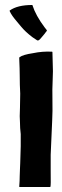

<svg xmlns="http://www.w3.org/2000/svg" viewBox="-20 -747 250 769"><path d="M192 -462Q192 -444 191 -428Q189 -391 190 -346Q191 -301 189 -264Q185 -186 183 -127V-63Q184 -2 182 0Q182 2 181 2H59Q57 2 57 0Q57 -1 57.5 -6.5Q58 -12 58.5 -22Q59 -32 59 -43Q59 -50 60 -70.5Q61 -91 61 -94Q64 -171 63 -210Q60 -234 60 -257Q58 -277 60 -315Q61 -340 61 -372Q60 -381 59.5 -407Q59 -433 59 -446Q59 -459 58.5 -474.5Q58 -490 57.5 -500Q57 -510 57 -516H58V-517V-518Q72 -528 112 -534Q150 -542 188 -540Q190 -540 190 -538Q190 -536 192 -462ZM128 -586 110 -598Q81 -620 64 -641Q61 -645 49 -659Q37 -673 30 -683Q23 -693 19 -702Q18 -704 19 -705Q50 -727 109 -727H110V-726Q123 -685 159 -637Q168 -626 168 -625Q168 -623 164 -619Q161 -614 148 -599Q139 -587 133 -585Q132 -584 128 -586Z"/></svg>

Font: Tovari Sans
Style: Bold
Weight: 700
Designer: Verneri Kontto, Denis Ignatov
Foundry: Verneri Kontto
Version: Version 1.10 May 7, 2019